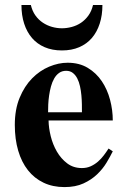

<svg xmlns="http://www.w3.org/2000/svg" viewBox="-20 -743 502 778"><path d="M437 -129.9Q426.8 -108.9 411.6 -83.7Q396.5 -58.6 373.5 -36.6Q350.6 -14.6 318.4 0.2Q286.1 15.1 241.2 15.1Q193.8 15.1 156.5 -2.7Q119.1 -20.5 93.3 -53.2Q67.4 -85.9 53.7 -132.6Q40 -179.2 40 -236.8Q40 -299.8 59.6 -346.9Q79.1 -394 110.1 -425.5Q141.1 -457 179.2 -472.9Q217.3 -488.8 253.9 -488.8Q301.3 -488.8 335.7 -468Q370.1 -447.3 392.6 -413.8Q415 -380.4 426 -338.6Q437 -296.9 437 -254.9H176.8Q177.2 -225.1 185.5 -191.4Q193.8 -157.7 210.4 -128.9Q227.1 -100.1 252.2 -81.1Q277.3 -62 312 -62Q331.5 -62 347.7 -69.3Q363.8 -76.7 377 -88.1Q390.1 -99.6 400.6 -113.5Q411.1 -127.4 419.9 -141.1ZM312 -288.1Q312 -302.2 311.8 -320.1Q311.5 -337.9 309.8 -356.7Q308.1 -375.5 304.2 -393.3Q300.3 -411.1 293.2 -425Q286.1 -439 275.1 -447.5Q264.2 -456.1 248 -456.1Q231.4 -456.1 219.5 -447.5Q207.5 -439 199.5 -424.8Q191.4 -410.6 186.5 -392.6Q181.6 -374.5 179 -356Q176.3 -337.4 175.5 -319.6Q174.8 -301.8 174.8 -288.1ZM395 -722.7Q395 -681.2 384 -647.2Q373 -613.3 352.3 -589.1Q331.5 -564.9 301 -551.8Q270.5 -538.6 231 -538.6Q191.4 -538.6 160.9 -551.8Q130.4 -564.9 109.6 -589.1Q88.9 -613.3 77.9 -647.2Q66.9 -681.2 66.9 -722.7H105Q110.8 -698.2 123.5 -680.4Q136.2 -662.6 153.6 -651.1Q170.9 -639.6 190.9 -634Q210.9 -628.4 231 -628.4Q250.5 -628.4 270.8 -633.8Q291 -639.2 308.1 -650.6Q325.2 -662.1 338.1 -679.9Q351.1 -697.8 356.9 -722.7Z"/></svg>

Font: Tai Heritage Pro
Style: Bold
Weight: 700
Designer: Faah Baccam, Walt Agee, Victor Gaultney, Annie Olsen, Eric Hays
Foundry: SIL International
Version: Version 2.600